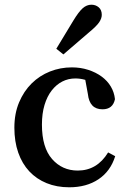

<svg xmlns="http://www.w3.org/2000/svg" viewBox="-20 -780 539 815"><path d="M469 -117Q449 -53 398 -19Q347 15 274 15Q221 15 178 -2.5Q135 -20 104.5 -52.5Q74 -85 57.5 -132Q41 -179 41 -238Q41 -298 61 -345.5Q81 -393 114.5 -426Q148 -459 192 -476.5Q236 -494 285 -494Q322 -494 354.5 -483.5Q387 -473 411.5 -455Q436 -437 450.5 -412.5Q465 -388 468 -359Q459 -316 415 -316Q360 -316 353 -381L342 -441Q321 -447 300 -447Q270 -447 244.5 -434Q219 -421 199.5 -396Q180 -371 169 -334.5Q158 -298 158 -251Q158 -154 201 -105Q244 -56 310 -56Q392 -56 439 -133ZM291 -692Q314 -730 331 -745Q348 -760 368 -760Q386 -760 399 -749Q412 -738 412 -717Q412 -702 401 -685.5Q390 -669 356 -641L249 -549L219 -573Z"/></svg>

Font: Source Serif Pro Semibold
Style: Regular
Weight: 600
Designer: Frank Grießhammer
Foundry: Adobe Systems Incorporated
Version: Version 1.014;PS Version 1.0;hotconv 1.0.73;makeotf.lib2.5.5